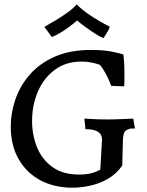

<svg xmlns="http://www.w3.org/2000/svg" viewBox="-20 -851 681 892"><path d="M316 21Q233 21 168.5 -13Q104 -47 67 -111Q30 -175 30 -263Q30 -326 51.5 -389Q73 -452 118 -504Q163 -556 234 -587.5Q305 -619 404 -619Q464 -619 505 -610Q546 -601 553 -598Q555 -585 556.5 -563Q558 -541 558 -509Q558 -491 558 -475.5Q558 -460 557 -450L497 -452Q486 -481 472.5 -506.5Q459 -532 444 -550Q427 -556 405.5 -560.5Q384 -565 359 -565Q285 -565 233.5 -526Q182 -487 155.5 -424.5Q129 -362 129 -289Q129 -224 152 -167Q175 -110 223.5 -75Q272 -40 348 -40Q379 -40 403 -46Q427 -52 446 -63L454 -203Q454 -251 377 -251L372 -300Q401 -298 427 -297Q453 -296 475 -296Q507 -296 539.5 -297.5Q572 -299 599 -300L607 -254H594Q579 -254 565.5 -245Q552 -236 551 -201L548 -82Q520 -42 480 -19.5Q440 3 397 12Q354 21 316 21ZM221 -679 186 -726Q209 -739 239 -757Q269 -775 296 -794.5Q323 -814 336 -831Q362 -804 404 -776.5Q446 -749 490 -727Q488 -718 477 -699.5Q466 -681 461 -674Q447 -679 424 -693.5Q401 -708 377 -725.5Q353 -743 338 -756Q324 -743 302.5 -727Q281 -711 259 -698Q237 -685 221 -679Z"/></svg>

Font: Maname
Style: Regular
Weight: 400
Designer: Pathum Egodawatta
Foundry: mooniak
Version: Version 1.000; ttfautohint (v1.8.4.7-5d5b)